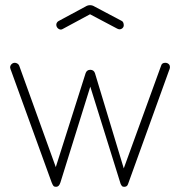

<svg xmlns="http://www.w3.org/2000/svg" viewBox="-20 -714 694 740"><path d="M196 6Q189 6 186 2.5Q183 -1 179 -11L23 -441Q22 -443 20.5 -447.5Q19 -452 19 -454Q19 -459 21.5 -463Q24 -467 28 -469.5Q32 -472 37 -472Q42 -472 47 -469Q52 -466 54 -461L195 -70L310 -432Q312 -438 316.5 -441.5Q321 -445 328 -445Q335 -445 339.5 -441.5Q344 -438 346 -432L457 -65L601 -461Q604 -472 617 -472Q622 -472 626 -470Q630 -468 632.5 -464.5Q635 -461 635 -455Q635 -452 633.5 -447.5Q632 -443 631 -441L474 -6Q472 1 468 3.5Q464 6 459 6Q453 6 450.5 3.5Q448 1 445 -5L328 -380L213 -11Q210 -2 206 2Q202 6 196 6ZM215 -600Q208 -600 202.5 -605.5Q197 -611 197 -619Q197 -623 199.5 -627Q202 -631 206 -633L310 -689Q318 -694 327 -694Q336 -694 344 -689L448 -634Q453 -632 455 -627Q457 -622 457 -617Q457 -610 452 -605.5Q447 -601 440 -601Q438 -601 435.5 -602Q433 -603 431 -604L327 -659L223 -603Q221 -602 219 -601Q217 -600 215 -600Z"/></svg>

Font: Dosis ExtraLight
Style: Regular
Weight: 250
Designer: EdgarTolentino, PabloImpallari, IginoMarini
Foundry: EdgarTolentino, PabloImpallari, IginoMarini
Version: Version 3.001; ttfautohint (v1.8.2)